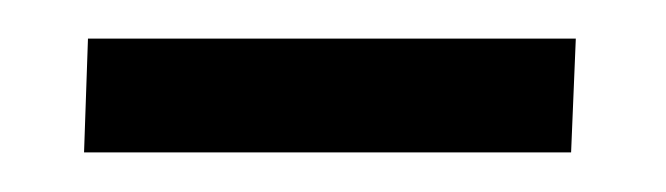

<svg xmlns="http://www.w3.org/2000/svg" viewBox="-20 -777 340 98"><path d="M22.9 -699.2H271.5L273.9 -757.3H24.9Z"/></svg>

Font: Merriweather
Style: Light Italic
Weight: 300
Italic angle: -7.5°
Designer: Eben Sorkin
Foundry: Eben Sorkin
Version: Version 1.001